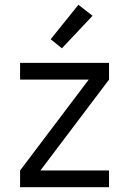

<svg xmlns="http://www.w3.org/2000/svg" viewBox="-20 -783 540 803"><path d="M64 0V-70L351 -450H64V-520H436V-450L149 -70H436V0ZM239 -581 192 -619 308 -763 367 -717Z"/></svg>

Font: Iosevka Custom
Style: Regular
Weight: 400
Monospace: yes
Designer: Belleve Invis
Foundry: Belleve Invis
Version: Version 32.5.0; ttfautohint (v1.8.4)